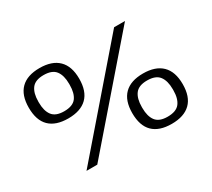

<svg xmlns="http://www.w3.org/2000/svg" viewBox="-135 -938 1312 1191"><g transform="rotate(-30 521.0 -343.0)"><path d="M70.8 -518.1Q70.8 -607.4 116.7 -652.8Q162.6 -698.2 251 -698.2Q339.4 -698.2 385.7 -652.8Q432.1 -607.4 432.1 -518.1Q432.1 -428.2 386 -383.1Q339.8 -337.9 251 -337.9Q162.1 -337.9 116.5 -382.8Q70.8 -427.7 70.8 -518.1ZM185.1 0 778.8 -686H856.9L262.2 0ZM251 -389.2Q312.5 -389.2 337.2 -421.6Q361.8 -454.1 361.8 -514.2V-522Q361.8 -582 336.9 -615Q312 -647.9 251 -647.9Q190.9 -647.9 166 -615Q141.1 -582 141.1 -522V-514.2Q141.1 -454.6 166 -421.9Q190.9 -389.2 251 -389.2ZM609.9 -168Q609.9 -257.3 655.8 -302.7Q701.7 -348.1 790 -348.1Q878.4 -348.1 924.8 -302.7Q971.2 -257.3 971.2 -168Q971.2 -78.1 925 -33Q878.9 12.2 790 12.2Q701.2 12.2 655.5 -32.7Q609.9 -77.6 609.9 -168ZM790 -39.1Q851.6 -39.1 876.7 -71.5Q901.9 -104 901.9 -164.1V-171.9Q901.9 -231.9 876.7 -264.9Q851.6 -297.9 790 -297.9Q730 -297.9 705.1 -264.9Q680.2 -231.9 680.2 -171.9V-164.1Q680.2 -104.5 705.1 -71.8Q730 -39.1 790 -39.1Z"/></g></svg>

Font: Archivo Expanded Light
Style: Regular
Weight: 300
Width: 7
Designer: Hector Gatti
Foundry: Omnibus-Type
Version: Version 2.001